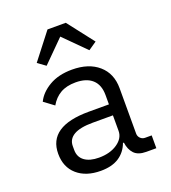

<svg xmlns="http://www.w3.org/2000/svg" viewBox="-140 -870 881 987"><g transform="rotate(-20 300.0 -376.5)"><path d="M495 0Q451 0 429.5 -22.5Q408 -45 403 -84H398Q381 -38 342.5 -13Q304 12 243 12Q162 12 114 -30Q66 -72 66 -145Q66 -295 288 -295H398V-346Q398 -402 366 -431Q334 -460 275 -460Q225 -460 191.5 -440.5Q158 -421 137 -384L83 -424Q104 -468 155 -498Q206 -528 280 -528Q371 -528 424.5 -481.5Q478 -435 478 -354V-106Q478 -91 488.5 -80.5Q499 -70 514 -70H550V0ZM398 -150V-235H288Q218 -235 184 -215Q150 -195 150 -157V-136Q150 -97 178.5 -76Q207 -55 257 -55Q318 -55 358 -82.5Q398 -110 398 -150ZM333 -765 444 -622 399 -591 282 -708 165 -591 122 -622 233 -765Z"/></g></svg>

Font: iA Writer Duo V
Style: Regular
Weight: 400
Designer: Mike Abbink, Paul van der Laan, Pieter van Rosmalen, Oliver Reichenstein
Foundry: Information Architects Inc.
Version: Version 2.000